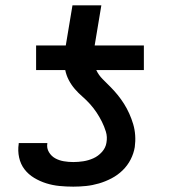

<svg xmlns="http://www.w3.org/2000/svg" viewBox="-20 -690 640 718"><path d="M254 8Q228 8 202.5 5.5Q177 3 153 -4.5Q129 -12 107.5 -25Q86 -38 71.5 -57Q57 -76 51.5 -101Q46 -126 50 -152Q50 -153 50 -153.5Q50 -154 50 -155H157Q157 -154 157 -154Q157 -154 157 -154Q154 -136 163 -121Q172 -106 186.5 -98Q201 -90 218.5 -87Q236 -84 254 -84Q273 -84 292 -87Q311 -90 329 -98Q347 -106 361 -121.5Q375 -137 378 -156Q382 -178 376 -197.5Q370 -217 361 -235Q352 -253 341 -269.5Q330 -286 316.5 -301Q303 -316 288 -329Q273 -342 260 -357Q247 -372 237.5 -390Q228 -408 224 -428H115V-520H226L251 -670H359L334 -520H518V-428H340Q349 -409 363.5 -394.5Q378 -380 392.5 -365.5Q407 -351 420 -335Q433 -319 444 -301.5Q455 -284 463.5 -265Q472 -246 478 -226Q484 -206 485.5 -184Q487 -162 484 -140Q480 -116 468.5 -93.5Q457 -71 438.5 -53Q420 -35 397 -23Q374 -11 350 -4Q326 3 302 5.5Q278 8 254 8Z"/></svg>

Font: Iosevka SS04 Semibold Extended
Style: Italic
Weight: 600
Width: 7
Italic angle: -9°
Monospace: yes
Designer: Belleve Invis
Foundry: Belleve Invis
Version: Version 19.0.0; ttfautohint (v1.8.4)